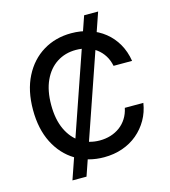

<svg xmlns="http://www.w3.org/2000/svg" viewBox="-130 -923 991 1119"><g transform="rotate(-15 365.5 -363.0)"><path d="M167.5 92.8 482.4 -819.3H566.9L252.4 92.8ZM381.8 10.3Q286.1 10.3 211.4 -35.2Q136.7 -80.6 94.2 -164.3Q51.8 -248 51.8 -363.3Q51.8 -479 94.5 -563Q137.2 -647 211.9 -692.4Q286.6 -737.8 381.8 -737.8Q439.9 -737.8 490.7 -720.9Q541.5 -704.1 581.5 -672.1Q621.6 -640.1 647.9 -594.2Q674.3 -548.3 683.6 -490.2H571.8Q564.5 -525.9 547.4 -553Q530.3 -580.1 505.1 -598.9Q480 -617.7 449 -627.2Q418 -636.7 382.8 -636.7Q318.4 -636.7 268.3 -604.5Q218.3 -572.3 189.9 -511.2Q161.6 -450.2 161.6 -363.3Q161.6 -276.4 190.2 -215.3Q218.8 -154.3 268.8 -122.6Q318.8 -90.8 382.8 -90.8Q417.5 -90.8 448.5 -100.3Q479.5 -109.9 504.6 -128.4Q529.8 -147 547.1 -174.3Q564.5 -201.7 571.8 -236.8H683.6Q675.3 -182.1 649.4 -137Q623.5 -91.8 584 -58.6Q544.4 -25.4 493.2 -7.6Q441.9 10.3 381.8 10.3Z"/></g></svg>

Font: Inter 18pt Medium
Style: Regular
Weight: 500
Designer: Rasmus Andersson
Foundry: rsms
Version: Version 4.001;git-66647c0bb